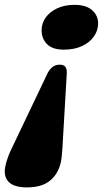

<svg xmlns="http://www.w3.org/2000/svg" viewBox="-26 -588 438 812"><path d="M88.5 204.5Q31.5 204.5 9.5 180Q-12.5 155.5 -3 113.5Q-0.5 99.5 7.2 78Q15 56.5 25.5 35.5L176 -280Q186 -298 198.2 -306.2Q210.5 -314.5 226.5 -314.5Q242.5 -314.5 249.8 -306.2Q257 -298 256.5 -279.5L238 38Q237 55.5 235.2 72.5Q233.5 89.5 230.5 102Q218 151 183.2 177.8Q148.5 204.5 88.5 204.5ZM290 -567.5Q338 -567.5 363.8 -544.8Q389.5 -522 389 -487.5Q388.5 -458.5 371 -433.5Q353.5 -408.5 321 -393.2Q288.5 -378 244 -378Q195.5 -378 172.5 -401.8Q149.5 -425.5 150 -461Q150 -489.5 167.2 -513.8Q184.5 -538 215.8 -552.8Q247 -567.5 290 -567.5Z"/></svg>

Font: Fraunces ExtraBold
Style: Italic
Weight: 800
Italic angle: -16°
Version: Version 1.000;[b76b70a41]